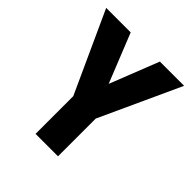

<svg xmlns="http://www.w3.org/2000/svg" viewBox="-193 -850 986 986"><g transform="rotate(45 300.0 -357.0)"><path d="M218 0V-274L17 -714H195L302 -447L407 -714H583L381 -274V0Z"/></g></svg>

Font: Noto Sans Mono Extra
Style: Regular
Weight: 800
Designer: Monotype Design Team
Foundry: Monotype Imaging Inc.
Version: Version 1.900